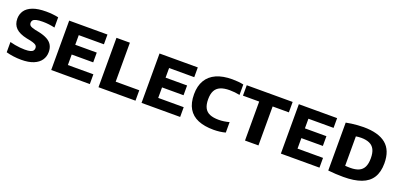

<svg xmlns="http://www.w3.org/2000/svg" viewBox="7 -1384 4516 2173"><g transform="rotate(20 2264.5 -297.0)"><path d="M227 7.5Q178.5 7.5 130.8 1Q83 -5.5 45 -16.5V-140Q74 -132 106 -126.2Q138 -120.5 168.8 -117.5Q199.5 -114.5 225.5 -114.5Q267.5 -114.5 291.5 -121.2Q315.5 -128 325.2 -140.8Q335 -153.5 335 -171.5Q335 -186 328.2 -197Q321.5 -208 302.8 -216.5Q284 -225 249 -233L205 -241.5Q113 -261 70.2 -303.8Q27.5 -346.5 27.5 -415.5Q27.5 -470 56.5 -512.2Q85.5 -554.5 147.5 -578.5Q209.5 -602.5 308 -602.5Q348 -602.5 387 -598.5Q426 -594.5 457 -587.5V-464Q423.5 -472 386.5 -476.5Q349.5 -481 312 -481Q261.5 -481 233.8 -473.8Q206 -466.5 195.2 -453.8Q184.5 -441 184.5 -424Q184.5 -402 199.2 -389.2Q214 -376.5 262 -365L306 -356.5Q371 -343 412 -320.2Q453 -297.5 472.2 -263Q491.5 -228.5 491.5 -180.5Q491.5 -125.5 462 -83Q432.5 -40.5 373.8 -16.5Q315 7.5 227 7.5Z M587 0V-595H1048V-477.5H745V-117.5H1052V0ZM682 -244V-361.5H1004V-244Z M1156.5 0V-595H1318V-125.5H1602V0Z M1675 0V-595H2136V-477.5H1833V-117.5H2140V0ZM1770 -244V-361.5H2092V-244Z M2543.5 7.5Q2433 7.5 2356.2 -24.5Q2279.5 -56.5 2239.5 -123.8Q2199.5 -191 2199.5 -296.5Q2199.5 -396 2240.2 -464.5Q2281 -533 2359.2 -567.8Q2437.5 -602.5 2550.5 -602.5Q2585.5 -602.5 2620 -599.5Q2654.5 -596.5 2686 -589.5V-464Q2657 -470 2626.8 -473.2Q2596.5 -476.5 2564.5 -476.5Q2497.5 -476.5 2454 -458Q2410.5 -439.5 2389.8 -400Q2369 -360.5 2369 -297.5Q2369 -232.5 2389.5 -193.2Q2410 -154 2452.2 -136.2Q2494.5 -118.5 2559.5 -118.5Q2591 -118.5 2623.2 -123.2Q2655.5 -128 2686 -136.5V-10.5Q2656 -2 2618.5 2.8Q2581 7.5 2543.5 7.5Z M2921 0V-469.5H2725.5V-595H3278.5V-469.5H3083V0Z M3353 0V-595H3814V-477.5H3511V-117.5H3818V0ZM3448 -244V-361.5H3770V-244Z M4106.5 6.5Q4063.5 6.5 4014.8 4Q3966 1.5 3922.5 -3.5V-580.5Q3953 -587 3988.5 -591.8Q4024 -596.5 4060.8 -599.2Q4097.5 -602 4131.5 -602Q4311 -602 4401.5 -527.8Q4492 -453.5 4492 -297Q4492 -190.5 4449.2 -123.5Q4406.5 -56.5 4321 -25Q4235.5 6.5 4106.5 6.5ZM4147 -117Q4207.5 -117 4247.8 -134.8Q4288 -152.5 4308 -192.2Q4328 -232 4328 -298Q4328 -363.5 4307.8 -403.2Q4287.5 -443 4247 -461Q4206.5 -479 4147 -479Q4131.5 -479 4114.5 -477.5Q4097.5 -476 4084 -473.5V-119.5Q4100.5 -118 4116 -117.5Q4131.5 -117 4147 -117Z"/></g></svg>

Font: Encode Sans SC Condensed Thin
Style: Bold
Weight: 700
Version: Version 3.002